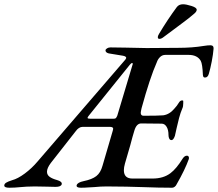

<svg xmlns="http://www.w3.org/2000/svg" viewBox="-84 -874 1020 899"><path d="M-64 -5Q-64 -13 -55.5 -18.5Q-47 -24 -28 -30Q-1 -37 32 -61.5Q65 -86 92 -118L503 -595Q507 -601 507 -603Q507 -610 492 -613L425 -624Q410 -628 410 -638Q410 -643 417 -647.5Q424 -652 433 -652L504 -651Q568 -649 602 -649L750 -650Q816 -650 870 -659Q889 -662 901 -662Q917 -662 916 -646Q914 -620 907.5 -586.5Q901 -553 894 -529Q889 -511 876 -511Q871 -511 869 -513.5Q867 -516 866 -523Q864 -574 856 -589Q840 -617 799 -617H690Q676 -617 665.5 -607Q655 -597 650 -582Q618 -510 579 -368Q575 -350 575 -346Q575 -332 588 -332Q655 -332 680 -334Q710 -338 733 -366Q744 -377 756 -397Q760 -402 765.5 -403.5Q771 -405 774 -402V-390Q774 -375 770 -367Q761 -346 754.5 -321.5Q748 -297 743 -274Q741 -262 735 -238Q728 -218 719 -218Q712 -218 708.5 -225Q705 -232 705 -241Q705 -266 696 -280.5Q687 -295 673 -295L577 -296Q555 -296 545 -262Q536 -233 526 -194L501 -108Q496 -90 496 -77Q496 -38 536 -38H630Q681 -38 714 -63Q742 -84 771 -131Q780 -145 791 -145Q797 -145 799.5 -140Q802 -135 800 -129Q782 -79 743 -11Q740 -4 734 0.5Q728 5 722 5Q660 5 580 2Q550 1 507.5 0Q465 -1 415 -1Q387 -1 358 2Q350 2 331 3.5Q312 5 295 5Q272 5 275 -7Q279 -20 308 -26Q347 -34 367 -49.5Q387 -65 396 -98L444 -262Q446 -268 446 -271Q446 -280 430 -280H303Q285 -280 270 -259L154 -111Q136 -87 136 -70Q136 -55 148.5 -46Q161 -37 183 -31Q208 -24 205 -11Q201 1 176 1Q151 1 136 0L78 -1Q56 -1 40 0Q24 1 14 2Q-16 5 -40 5Q-64 5 -64 -5ZM446 -318Q455 -318 458 -320.5Q461 -323 465 -332L536 -569Q540 -579 534 -579Q532 -579 528.5 -575.5Q525 -572 524 -571L333 -334Q331 -332 328.5 -328Q326 -324 326 -322Q326 -318 340 -318ZM655 -699Q655 -707 661 -716Q701 -783 744 -841Q754 -854 773 -854Q788 -854 813 -846Q838 -838 837 -828Q837 -819 823 -808Q800 -788 768.5 -765Q737 -742 727 -734L684 -702Q672 -692 663 -692Q655 -692 655 -699Z"/></svg>

Font: EB Garamond Medium
Style: Italic
Weight: 500
Italic angle: -17.2°
Designer: Georg Duffner and Octavio Pardo
Foundry: Georg Duffner
Version: Version 1.000